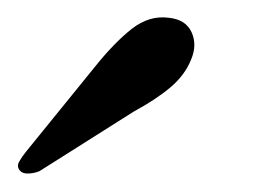

<svg xmlns="http://www.w3.org/2000/svg" viewBox="-69 -716 314 216"><path d="M37.5 -640.5Q59.5 -668 79.2 -683.5Q99 -699 121 -696Q140 -694 146.5 -679.8Q153 -665.5 146 -649Q139 -631.5 122.8 -617.8Q106.5 -604 81.5 -590.5L-24.5 -523.5Q-30.5 -521 -37 -520.8Q-43.5 -520.5 -46.5 -524Q-50.5 -528.5 -47.5 -534Q-44.5 -539.5 -40 -545Z"/></svg>

Font: Fraunces 9pt S000
Style: Italic
Weight: 400
Italic angle: -16°
Version: Version 1.000; ttfautohint (v1.8.3)